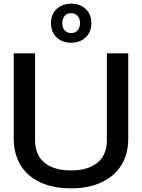

<svg xmlns="http://www.w3.org/2000/svg" viewBox="-20 -1021 777 1051"><path d="M368 10Q297 10 239 -8Q181 -26 140 -61Q99 -96 77 -147Q55 -198 55 -263V-729H172V-251Q172 -201 194 -164.5Q216 -128 260 -108Q304 -88 368 -88Q433 -88 477 -108Q521 -128 543 -164.5Q565 -201 565 -251V-729H682V-263Q682 -176 643 -115Q604 -54 533.5 -22Q463 10 368 10ZM369 -787Q321 -787 290 -816.5Q259 -846 259 -894Q259 -928 273.5 -951.5Q288 -975 313 -988Q338 -1001 369 -1001Q418 -1001 449 -972Q480 -943 480 -895Q480 -845 448.5 -816Q417 -787 369 -787ZM370 -840Q392 -840 405 -855Q418 -870 418 -895Q418 -920 404.5 -934.5Q391 -949 369 -949Q347 -949 334 -934Q321 -919 321 -895Q321 -869 334 -854.5Q347 -840 370 -840Z"/></svg>

Font: Hubot Sans Medium
Style: Regular
Weight: 500
Designer: Deni Anggara
Foundry: GitHub, Inc., Subsidiary of Microsoft Corporation
Version: Version 2.000